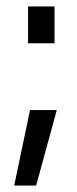

<svg xmlns="http://www.w3.org/2000/svg" viewBox="-20 -456 238 595"><path d="M24 119 73 -115H156L92 119ZM67 -322V-436H149V-322Z"/></svg>

Font: TitilliumText22L Rg
Style: Regular
Weight: 400
Designer: Campivisivi
Foundry: Campivisivi
Version: 1.000